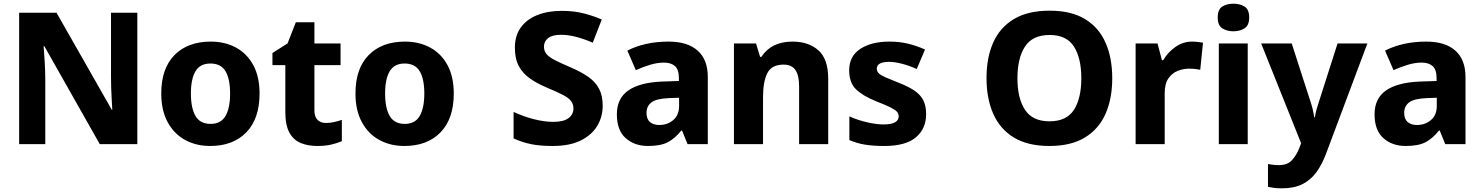

<svg xmlns="http://www.w3.org/2000/svg" viewBox="-20 -783 8051 1043"><path d="M726 0H522L221 -532H217Q220 -498 223 -445Q226 -392 226 -347V0H84V-714H287L587 -187H590Q589 -208 587 -239.5Q585 -271 584 -304.5Q583 -338 583 -365V-714H726Z M1390 -275Q1390 -138 1318 -64Q1246 10 1122 10Q1045 10 985 -23Q925 -56 890.5 -120Q856 -184 856 -275Q856 -411 928 -484Q1000 -557 1125 -557Q1202 -557 1262 -524.5Q1322 -492 1356 -429Q1390 -366 1390 -275ZM1017 -275Q1017 -196 1042 -153Q1067 -110 1124 -110Q1180 -110 1205 -153Q1230 -196 1230 -275Q1230 -354 1205 -396Q1180 -438 1123 -438Q1067 -438 1042 -396Q1017 -354 1017 -275Z M1750 -115Q1774 -115 1795.5 -120Q1817 -125 1837 -132V-16Q1811 -5 1779 2.5Q1747 10 1703 10Q1653 10 1614 -6Q1575 -22 1552.5 -62Q1530 -102 1530 -174V-429H1460V-495L1542 -547L1587 -662H1688V-547H1830V-429H1688V-183Q1688 -149 1705 -132Q1722 -115 1750 -115Z M2445 -275Q2445 -138 2373 -64Q2301 10 2177 10Q2100 10 2040 -23Q1980 -56 1945.5 -120Q1911 -184 1911 -275Q1911 -411 1983 -484Q2055 -557 2180 -557Q2257 -557 2317 -524.5Q2377 -492 2411 -429Q2445 -366 2445 -275ZM2072 -275Q2072 -196 2097 -153Q2122 -110 2179 -110Q2235 -110 2260 -153Q2285 -196 2285 -275Q2285 -354 2260 -396Q2235 -438 2178 -438Q2122 -438 2097 -396Q2072 -354 2072 -275Z M3254 -209Q3254 -148 3224 -98.5Q3194 -49 3134 -19.5Q3074 10 2982 10Q2913 10 2864.5 0Q2816 -10 2770 -31V-175Q2821 -151 2878.5 -136Q2936 -121 2986 -121Q3041 -121 3068 -141Q3095 -161 3095 -194Q3095 -218 3081.5 -235Q3068 -252 3037 -268Q3006 -284 2953 -306Q2898 -329 2858.5 -357Q2819 -385 2798 -424.5Q2777 -464 2777 -524Q2777 -589 2809 -633.5Q2841 -678 2898.5 -701Q2956 -724 3032 -724Q3098 -724 3152 -710Q3206 -696 3249 -677L3200 -551Q3157 -570 3112.5 -582Q3068 -594 3028 -594Q2980 -594 2957.5 -576Q2935 -558 2935 -530Q2935 -506 2948.5 -489.5Q2962 -473 2994 -456.5Q3026 -440 3080 -417Q3136 -393 3175 -366Q3214 -339 3234 -301.5Q3254 -264 3254 -209Z M3612 -557Q3715 -557 3770 -508Q3825 -459 3825 -364V0H3715L3685 -74H3681Q3646 -30 3607 -10Q3568 10 3500 10Q3427 10 3379 -32.5Q3331 -75 3331 -162Q3331 -248 3393 -291.5Q3455 -335 3577 -340L3668 -343V-358Q3668 -405 3646.5 -424Q3625 -443 3587 -443Q3551 -443 3511.5 -431Q3472 -419 3434 -402L3388 -508Q3432 -531 3488.5 -544Q3545 -557 3612 -557ZM3613 -250Q3545 -247 3518.5 -226.5Q3492 -206 3492 -170Q3492 -136 3511 -120Q3530 -104 3561 -104Q3606 -104 3637.5 -131Q3669 -158 3669 -207V-252Z M4285 -557Q4373 -557 4426 -509.5Q4479 -462 4479 -356V0H4321V-315Q4321 -373 4301 -402.5Q4281 -432 4237 -432Q4172 -432 4148.5 -386Q4125 -340 4125 -254V0H3967V-547H4087L4109 -474H4116Q4170 -557 4285 -557Z M5011 -163Q5011 -84 4955.5 -37Q4900 10 4784 10Q4725 10 4680.5 3Q4636 -4 4594 -22V-151Q4640 -130 4691 -118.5Q4742 -107 4779 -107Q4822 -107 4842 -118.5Q4862 -130 4862 -151Q4862 -166 4851.5 -177Q4841 -188 4814.5 -201Q4788 -214 4739 -233Q4667 -262 4630 -298Q4593 -334 4593 -401Q4593 -478 4653.5 -517.5Q4714 -557 4812 -557Q4865 -557 4911.5 -546Q4958 -535 5005 -514L4960 -408Q4921 -426 4880.5 -436.5Q4840 -447 4811 -447Q4743 -447 4743 -410Q4743 -396 4753 -385.5Q4763 -375 4789 -363.5Q4815 -352 4863 -333Q4912 -314 4945 -292.5Q4978 -271 4994.5 -240.5Q5011 -210 5011 -163Z M6022 -358Q6022 -247 5985.5 -164.5Q5949 -82 5873.5 -36Q5798 10 5681 10Q5563 10 5487.5 -36Q5412 -82 5375.5 -165Q5339 -248 5339 -359Q5339 -470 5375.5 -552Q5412 -634 5488 -679.5Q5564 -725 5682 -725Q5799 -725 5874 -679.5Q5949 -634 5985.5 -551.5Q6022 -469 6022 -358ZM5507 -358Q5507 -249 5548 -186.5Q5589 -124 5681 -124Q5774 -124 5814 -186.5Q5854 -249 5854 -358Q5854 -467 5814 -530Q5774 -593 5682 -593Q5589 -593 5548 -530Q5507 -467 5507 -358Z M6456 -557Q6471 -557 6488 -555Q6505 -553 6515 -551L6500 -404Q6490 -406 6475 -408Q6460 -410 6438 -410Q6408 -410 6377.5 -398Q6347 -386 6327 -357Q6307 -328 6307 -277V0H6149V-547H6268L6292 -456H6299Q6323 -498 6364.5 -527.5Q6406 -557 6456 -557Z M6680 -763Q6715 -763 6740.5 -747.5Q6766 -732 6766 -688Q6766 -645 6740.5 -629Q6715 -613 6680 -613Q6645 -613 6620 -629Q6595 -645 6595 -688Q6595 -732 6620 -747.5Q6645 -763 6680 -763ZM6758 -547V0H6601V-547Z M6831 -547H6997L7098 -234Q7105 -214 7110.5 -191Q7116 -168 7119 -146H7123Q7126 -168 7132.5 -191Q7139 -214 7146 -234L7246 -547H7408L7185 48Q7162 110 7131 152.5Q7100 195 7055 217.5Q7010 240 6945 240Q6919 240 6900.5 237.5Q6882 235 6868 232V108Q6879 110 6894.5 112Q6910 114 6927 114Q6974 114 6998.5 87Q7023 60 7038 22L7048 -5Z M7728 -557Q7831 -557 7886 -508Q7941 -459 7941 -364V0H7831L7801 -74H7797Q7762 -30 7723 -10Q7684 10 7616 10Q7543 10 7495 -32.5Q7447 -75 7447 -162Q7447 -248 7509 -291.5Q7571 -335 7693 -340L7784 -343V-358Q7784 -405 7762.5 -424Q7741 -443 7703 -443Q7667 -443 7627.5 -431Q7588 -419 7550 -402L7504 -508Q7548 -531 7604.5 -544Q7661 -557 7728 -557ZM7729 -250Q7661 -247 7634.5 -226.5Q7608 -206 7608 -170Q7608 -136 7627 -120Q7646 -104 7677 -104Q7722 -104 7753.5 -131Q7785 -158 7785 -207V-252Z"/></svg>

Font: Noto Sans Oriya
Style: Bold
Weight: 700
Designer: Amélie Bonet and Sol Matas
Foundry: Google LLC
Version: Version 2.006; ttfautohint (v1.8.4.7-5d5b)